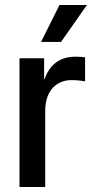

<svg xmlns="http://www.w3.org/2000/svg" viewBox="-20 -749 379 769"><path d="M58.1 -515.6V0H161.1V-304.7C161.1 -388.7 208.5 -428.2 266.6 -428.2C290.5 -428.2 313 -424.8 320.8 -423.3V-519.5C312.5 -520.5 298.8 -522 283.2 -522C217.8 -522 177.7 -488.3 158.7 -432.1H156.7V-515.6ZM218.3 -729 144.5 -581.1H224.6L328.1 -729Z"/></svg>

Font: Inteeer Medium
Style: Regular
Weight: 500
Designer: Rasmus Andersson
Foundry: rsms
Version: Version 4.001;Glyphs 3.4 (3402)